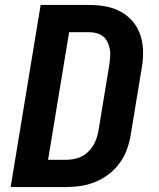

<svg xmlns="http://www.w3.org/2000/svg" viewBox="-20 -755 640 775"><path d="M23 0 144 -735H340Q374 -735 407 -729Q440 -723 468 -707.5Q496 -692 516.5 -667.5Q537 -643 547 -612Q557 -581 557.5 -547Q558 -513 552 -480L507 -207Q502 -178 491.5 -149.5Q481 -121 462.5 -96Q444 -71 418.5 -51.5Q393 -32 364.5 -20.5Q336 -9 306.5 -4.5Q277 0 248 0ZM174 -110H248Q263 -110 278.5 -113Q294 -116 308.5 -123Q323 -130 335 -141.5Q347 -153 355.5 -166.5Q364 -180 369 -195Q374 -210 377 -225L422 -498Q424 -513 425 -528.5Q426 -544 423 -558.5Q420 -573 413.5 -586Q407 -599 396 -608Q385 -617 370.5 -621Q356 -625 340 -625H259Z"/></svg>

Font: Iosevka Curly XBdEx
Style: Italic
Weight: 800
Width: 7
Italic angle: -9°
Monospace: yes
Designer: Belleve Invis
Foundry: Belleve Invis
Version: Version 11.1.0; ttfautohint (v1.8.3)